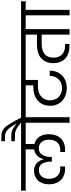

<svg xmlns="http://www.w3.org/2000/svg" viewBox="876 -1984 1081 2928"><g transform="rotate(-90 1417.0 -520.5)"><path d="M596.2 -68.8Q585 -68.8 580.1 -69.8Q568.8 -69.8 562 -70.8V-144Q566.9 -143.1 578.1 -143.1Q583 -142.1 590.8 -142.1Q669.9 -142.1 710 -189.9Q750 -235.8 750 -312Q750 -343.8 742.2 -374Q735.4 -399.9 717.8 -423.8Q700.7 -445.3 676.8 -457Q651.4 -469.2 620.1 -469.2Q551.8 -469.2 520 -418Q486.8 -366.2 486.8 -286.1V-271H416V-286.1Q416 -323.2 408.2 -359.9Q401.9 -387.7 384.8 -418Q366.2 -444.8 345.2 -456.1Q320.8 -469.2 289.1 -469.2Q257.8 -469.2 231 -457Q205.1 -445.3 188 -423.8Q169.9 -400.9 163.1 -375Q153.8 -344.7 153.8 -312Q153.8 -236.8 194.8 -189.9Q234.9 -142.1 313 -142.1Q322.3 -142.1 327.1 -143.1Q336.9 -143.1 341.8 -144V-70.8Q335 -69.8 324.2 -69.8Q319.3 -68.8 308.1 -68.8Q246.6 -68.8 205.1 -87.9Q159.7 -106.4 129.9 -139.2Q99.6 -172.4 85 -216.8Q69.8 -261.2 69.8 -314Q69.8 -369.6 85.9 -411.1Q100.6 -453.1 128.9 -482.9Q154.8 -510.3 193.8 -527.8Q232.4 -543 277.8 -543Q318.4 -543 348.1 -529.8Q377.4 -516.6 397.9 -497.1Q418.5 -475.1 431.2 -450.2Q442.4 -427.7 451.2 -397.9H454.1Q458.5 -415.5 471.2 -445.8Q481.4 -468.8 500 -488.8Q519.5 -509.8 543 -522Q572.8 -537.1 602.1 -541V-669.9H-26.9V-740.2H930.2V-669.9H684.1V-537.1Q753.4 -520 793.9 -462.9Q834 -404.8 834 -314Q834 -261.2 818.8 -216.8Q804.2 -172.4 773.9 -139.2Q744.1 -106.4 700.2 -87.9Q657.2 -68.8 596.2 -68.8Z M877 -669.9V-740.2H1012.7Q977.1 -768.6 941.9 -793Q917.5 -810.1 887.7 -821.8Q860.4 -831.5 836.9 -833Q800.8 -835 770 -835H727.1V-889.2H767.6Q814 -889.2 832 -888.2Q852.5 -887.2 882.8 -877.9Q907.2 -871.1 934.6 -854Q962.4 -835.4 996.6 -807.1Q961.9 -872.1 934.6 -908.2Q906.2 -943.8 880.9 -961.9Q856 -978.5 829.6 -982.9Q804.2 -985.8 771 -985.8H727.1V-1041H770Q819.8 -1041 854 -1035.2Q888.2 -1027.8 922.9 -999Q957 -969.2 993.7 -909.2Q1033.7 -843.8 1086.9 -740.2H1223.6V-669.9H1092.8V0H1008.8V-669.9Z M1874.5 -669.9H1661.6V-482.9H1560.5Q1517.6 -482.9 1478.5 -472.2Q1442.9 -460.9 1412.6 -437Q1385.3 -414.1 1367.7 -377.9Q1350.6 -342.8 1350.6 -294.9Q1350.6 -258.8 1364.7 -223.1Q1378.4 -189 1402.8 -166Q1428.7 -141.6 1461.9 -128.9Q1496.1 -115.2 1535.6 -115.2Q1577.1 -115.2 1612.8 -128.9Q1645 -141.1 1671.9 -168Q1697.3 -194.8 1710 -228Q1722.7 -261.2 1722.7 -303.2H1802.7Q1802.7 -243.2 1783.7 -196.8Q1764.6 -149.9 1730 -115.2Q1697.3 -82.5 1647 -62Q1599.1 -43 1537.6 -43Q1477.5 -43 1429.7 -62Q1378.4 -80.6 1343.8 -112.8Q1307.1 -146.5 1287.6 -191.9Q1267.6 -238.8 1267.6 -293.9Q1267.6 -356.4 1288.6 -405.8Q1309.6 -453.6 1348.6 -486.8Q1386.2 -520 1439.9 -537.1Q1493.7 -554.2 1556.6 -554.2H1579.6V-669.9H1170.9V-740.2H1874.5Z M2568.8 -669.9H2436.5V0H2352.5V-425.8H2206.5Q2114.3 -425.8 2057.6 -381.8Q2001.5 -338.4 2001.5 -248Q2001.5 -163.6 2048.8 -116.2Q2096.2 -68.8 2188.5 -68.8H2210.4V-2H2177.7Q2116.7 -2 2072.8 -18.1Q2024.9 -32.7 1990.7 -64Q1957 -93.3 1936.5 -141.1Q1917.5 -185.5 1917.5 -249Q1917.5 -316.4 1939.5 -360.8Q1960.9 -407.2 1998.5 -439Q2036.1 -469.2 2088.9 -483.9Q2145.5 -498 2202.6 -498H2352.5V-669.9H1820.8V-740.2H2568.8Z M2514.6 -740.2H2861.3V-669.9H2730.5V0H2646.5V-669.9H2514.6Z"/></g></svg>

Font: PoppinsZ
Style: Regular
Weight: 400
Designer: Ninad Kale (Devanagari), Jonny Pinhorn (Latin)
Foundry: Indian Type Foundry
Version: Version 3.002;FEAKit 1.0